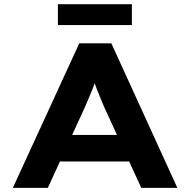

<svg xmlns="http://www.w3.org/2000/svg" viewBox="-20 -910 921 930"><path d="M42.2 0 363.9 -700H519.4L839.1 0H664.3L483.8 -393.4Q474.9 -415.3 465.9 -436.5Q456.9 -457.7 448.9 -478.4Q440.8 -499.1 433.7 -520.1Q426.7 -541.1 421.3 -561.4L456.6 -561.8Q450.3 -540.3 442.9 -519Q435.6 -497.7 427.5 -476.9Q419.3 -456.1 410.3 -435.4Q401.3 -414.7 391.6 -391.7L211.6 0ZM191.6 -127.8 246.9 -256.5H630.9L665.2 -127.8ZM260.4 -788.7V-889.6H618.9V-788.7Z"/></svg>

Font: Lexend Mega
Style: Regular
Weight: 400
Designer: Bonnie Shaver-Troup, Thomas Jockin
Foundry: Lexend
Version: Version 1.007